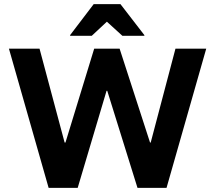

<svg xmlns="http://www.w3.org/2000/svg" viewBox="-20 -911 1043 931"><path d="M215.8 0 23.3 -675H171.7L293.3 -220H297.5L436.7 -675H560L707.5 -220H710.8L830.8 -675H980L787.5 0H646.7L500 -470.8H496.7L356.7 0ZM320 -737.5V-740.8L434.2 -890.8H564.2L680 -740.8V-737.5H573.3L498.3 -805.8L425 -737.5Z"/></svg>

Font: Funnel Display
Style: Bold
Weight: 700
Designer: NORD ID, Kristian Moeller
Foundry: Dicotype
Version: Version 1.000